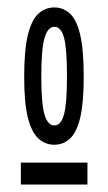

<svg xmlns="http://www.w3.org/2000/svg" viewBox="-20 -650 290 516"><path d="M126 -261Q102 -261 83.5 -277.5Q65 -294 55 -333.5Q45 -373 45 -443Q45 -516 55 -556.5Q65 -597 83.5 -613.5Q102 -630 126 -630Q150 -630 168 -613.5Q186 -597 195.5 -556.5Q205 -516 205 -443Q205 -373 195.5 -333.5Q186 -294 168 -277.5Q150 -261 126 -261ZM126 -313Q144 -313 152 -342.5Q160 -372 160 -444Q160 -520 152 -549Q144 -578 126 -578Q109 -578 100 -549Q91 -520 91 -444Q91 -372 99.5 -342.5Q108 -313 126 -313ZM36 -213H215V-154H36Z"/></svg>

Font: Inconsolata UltraCondensed Medium
Style: Regular
Weight: 500
Width: 1
Monospace: yes
Designer: Raph Levien, Cyreal, Brenton Simpson
Foundry: Raph Levien, Cyreal, Google
Version: Version 3.001; ttfautohint (v1.8.2.53-6de2)